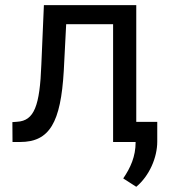

<svg xmlns="http://www.w3.org/2000/svg" viewBox="-20 -548 666 741"><path d="M149.4 -528.3 139.6 -299.8C133.8 -138.7 111.8 -82 46.4 -78.1L27.8 -76.7L28.3 0H57.6C171.9 0 214.4 -75.7 226.1 -273.9L235.4 -454.6H416.5V0H503.4V1C503.4 55.7 483.9 99.1 455.6 140.6L505.9 172.9C556.2 130.9 586.9 60.5 586.9 -1.5V-77.6H505.9V-528.3Z"/></svg>

Font: Bert Sans
Style: Regular
Weight: 400
Designer: Christian Robertson (Google), Cristiano Sobral
Foundry: Google, Cristiano Sobral
Version: Version 3.101